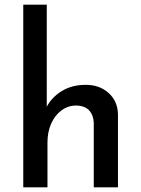

<svg xmlns="http://www.w3.org/2000/svg" viewBox="-20 -797 601 817"><path d="M79 0V-777H179V-324L178 -341Q199 -382 242 -409Q285 -436 345 -436Q404 -436 442.5 -401Q481 -366 482 -310V0H379V-274Q378 -306 360 -326.5Q342 -347 304 -348Q270 -348 242 -327.5Q214 -307 198 -271.5Q182 -236 182 -191V0Z"/></svg>

Font: Josefin Sans Thin Medium
Style: Regular
Weight: 500
Version: Version 2.000